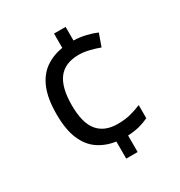

<svg xmlns="http://www.w3.org/2000/svg" viewBox="-173 -845 917 976"><g transform="rotate(-30 286.0 -357.0)"><path d="M353 -644Q391 -643 425.5 -634.5Q460 -626 485 -615L459 -542Q433 -552 400 -560Q367 -568 340 -568Q258 -568 219.5 -517.5Q181 -467 181 -363Q181 -259 220.5 -211.5Q260 -164 336 -164Q380 -164 412.5 -172.5Q445 -181 476 -194V-117Q449 -104 420 -96.5Q391 -89 352 -87V10H285V-90Q226 -99 182.5 -129Q139 -159 115 -216Q91 -273 91 -362Q91 -453 115 -511Q139 -569 183 -600Q227 -631 285 -640V-724H353Z"/></g></svg>

Font: Noto Sans Tifinagh APT
Style: Regular
Weight: 400
Designer: JamraPatel
Foundry: JamraPatel LLC
Version: Version 2.006; ttfautohint (v1.8.4.7-5d5b)